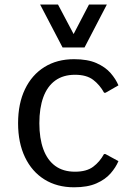

<svg xmlns="http://www.w3.org/2000/svg" viewBox="-20 -794 572 824"><path d="M297.9 9.8Q224.6 9.8 170.7 -23.9Q116.7 -57.6 87.2 -119.4Q57.6 -181.2 57.6 -265.1Q57.6 -349.6 87.2 -411.1Q116.7 -472.7 170.7 -506.3Q224.6 -540 297.9 -540Q356 -540 394 -523.2Q432.1 -506.3 454.6 -480.5Q477.1 -454.6 488.3 -427.7L433.1 -396H426.8Q408.7 -429.2 380.1 -451.2Q351.6 -473.1 301.8 -473.1Q251.5 -473.1 217.3 -448.5Q183.1 -423.8 166 -377.2Q148.9 -330.6 148.9 -265.1Q148.9 -200.2 166 -153.6Q183.1 -106.9 217 -82Q251 -57.1 301.8 -57.1Q351.6 -57.1 379.9 -78.4Q408.2 -99.6 426.3 -132.8H432.6L488.3 -102.5Q477.1 -75.7 454.6 -49.8Q432.1 -23.9 394 -7.1Q356 9.8 297.9 9.8ZM248.5 -590.3 152.3 -774.4H229L295.9 -647.9L361.8 -774.4H438.5L342.8 -590.3Z"/></svg>

Font: Comme
Style: Regular
Weight: 400
Designer: Vernon Adams
Foundry: Vernon Adams
Version: Version 1.000;gftools[0.9.27]